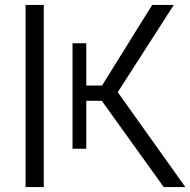

<svg xmlns="http://www.w3.org/2000/svg" viewBox="-20 -761 774 781"><path d="M646 0H734L459 -386L687 -741H599L395 -413H331V-585H275V-156H331V-351H394ZM84 0H158V-741H84Z"/></svg>

Font: Cheyenne Sans Light
Style: Regular
Weight: 300
Designer: The Public Sans project authors (U.S. Web Design System), Libre Franklin designed by Pablo Impallari and Rodrigo Fuenzal
Foundry: The Cheyenne Sans Project Authors
Version: Version 2.007